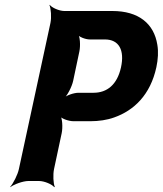

<svg xmlns="http://www.w3.org/2000/svg" viewBox="-20 -757 681 803"><path d="M288 -250H357C393 -250 428 -255 458 -266C540 -295 609 -360 634 -476C641 -509 643 -541 638 -570C624 -658 560 -711 450 -711H249C228 -711 196 -725 188 -737L187 -735C193 -722 196 -685 191 -661L59 -50C54 -26 35 11 23 24V26C38 14 76 0 99 0H143C166 0 198 14 207 26L209 24C203 11 201 -26 206 -50L238 -200C243 -224 241 -264 231 -276L228 -274C235 -261 267 -250 288 -250ZM486 -475C470 -403 428 -369 371 -369H308C289 -369 256 -358 244 -345L245 -343C261 -355 281 -395 286 -419L312 -542C317 -566 315 -606 305 -618L302 -616C308 -603 337 -592 356 -592H419C477 -592 502 -548 486 -475Z"/></svg>

Font: Asimov
Style: EdgeExtremeIt
Weight: 500
Designer: Google
Version: Version 2.000980: 2014